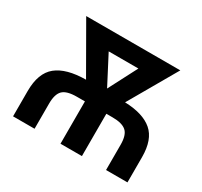

<svg xmlns="http://www.w3.org/2000/svg" viewBox="-147 -908 1164 1106"><g transform="rotate(30 435.5 -355.5)"><path d="M816 0H673.5V-168Q673.5 -233 645.5 -257.2Q617.5 -281.5 554 -281.5H513V0H370.5V-281.5H317Q250 -281.5 224 -255.8Q198 -230 198 -168V0H55V-168Q55 -288 119.2 -340Q183.5 -392 313.5 -393L131 -711H757L573.5 -392.5Q695 -388.5 755.5 -336.5Q816 -284.5 816 -168ZM444 -409.5 542.5 -599.5H345Z"/></g></svg>

Font: Roberto Sans
Style: Bold
Weight: 700
Designer: Google (font) & Cristiano Sobral (main changes)
Version: Version 1.000;October 12, 2021;FontCreator 14.0.0.2814 64-bi